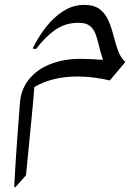

<svg xmlns="http://www.w3.org/2000/svg" viewBox="-20 -489 561 783"><path d="M38 274Q40 228 43.5 175.5Q47 123 50.5 73.5Q54 24 57 -13.5Q60 -51 61 -66Q65 -125 98.5 -166Q132 -207 186.5 -228Q241 -249 308 -249Q326 -249 348.5 -248Q371 -247 400 -245Q395 -259 391 -273.5Q387 -288 384 -301Q378 -328 370 -349.5Q362 -371 346.5 -383.5Q331 -396 300 -396Q245 -396 203.5 -366Q162 -336 127 -289L113 -291Q136 -338 167.5 -378.5Q199 -419 238.5 -444Q278 -469 323 -469Q365 -469 388 -450.5Q411 -432 423 -403.5Q435 -375 443 -343Q451 -312 461 -283.5Q471 -255 491 -236L428 -161Q393 -169 360 -173Q327 -177 297 -177Q242 -177 197.5 -165.5Q153 -154 120 -134Q116 -79 109.5 -14Q103 51 97 113.5Q91 176 86 226L43 274Z"/></svg>

Font: Bona Nova SC
Style: Italic
Weight: 400
Italic angle: -4°
Designer: Mateusz Machalski
Foundry: Capitalics
Version: Version 4.001; ttfautohint (v1.8.4.7-5d5b)